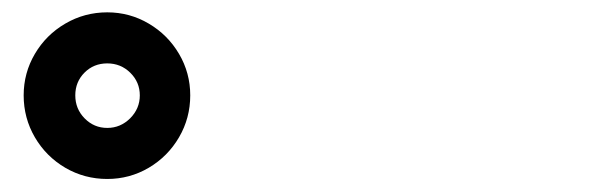

<svg xmlns="http://www.w3.org/2000/svg" viewBox="-20 -838 978 305"><path d="M17.6 -686.5Q17.6 -722.2 35.4 -752.4Q53.2 -782.7 83.7 -800.5Q114.3 -818.4 150.4 -818.4Q186 -818.4 216.3 -800.5Q246.6 -782.7 264.4 -752.4Q282.2 -722.2 282.2 -686.5Q282.2 -650.4 264.4 -619.9Q246.6 -589.4 216.3 -571.5Q186 -553.7 150.4 -553.7Q114.3 -553.7 83.7 -571.5Q53.2 -589.4 35.4 -619.9Q17.6 -650.4 17.6 -686.5ZM202.1 -686.5Q202.1 -707.5 187 -722.4Q171.9 -737.3 150.4 -737.3Q128.9 -737.3 114.3 -722.7Q99.6 -708 99.6 -686.5Q99.6 -665 114.5 -649.9Q129.4 -634.8 150.4 -634.8Q171.4 -634.8 186.8 -650.1Q202.1 -665.5 202.1 -686.5Z"/></svg>

Font: Pretendard JP
Style: Bold
Weight: 700
Designer: Base glyphs from Inter by Rasmus Andersson; Hangeul glyphs from Noto Sans CJK(Source Han Sans) by Jang Soo-young and Kan
Foundry: Kil Hyung-jin
Version: Version 1.309